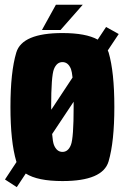

<svg xmlns="http://www.w3.org/2000/svg" viewBox="-30 -740 508 790"><path d="M-9.5 -1.5 38 -73.5Q37.5 -74.5 37 -76Q13 -157 13 -300Q13 -443.5 37 -523.8Q61 -604 227 -604Q323.5 -604 372 -577L406.5 -629L458.5 -600L413.5 -532.5Q415.5 -528.5 417 -524Q440.5 -443.5 440.5 -300Q440.5 -157 416.8 -76Q393 5 227 5Q124.5 5 76 -26L39 30ZM227 -115Q250.5 -115 261.8 -143.8Q273 -172.5 273 -299.5Q273 -311 273 -321.5L184.5 -188.5Q187 -156.5 192 -143.5Q203.5 -115 227 -115ZM181 -288.5 268.5 -421Q266 -445 262 -456Q250.5 -484.5 227 -484.5Q203.5 -484.5 192 -455.8Q180.5 -427 180.5 -299.5Q180.5 -294 181 -288.5ZM142.5 -616.5 200 -720.5H310.5L219 -616.5Z"/></svg>

Font: Anybody Condensed ExtraBold
Style: Regular
Weight: 800
Width: 3
Designer: Tyler Finck
Foundry: Etcetera Type Company
Version: Version 1.010; ttfautohint (v1.8.3) -l 8 -r 50 -G 200 -x 14 